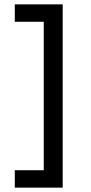

<svg xmlns="http://www.w3.org/2000/svg" viewBox="-20 -732 416 882"><path d="M268 130H48V50H181V-632H48V-712H268Z"/></svg>

Font: Overpass
Style: Regular
Weight: 400
Designer: Delve Withrington, Thomas Jockin
Foundry: Delve Fonts
Version: Version 3.000;DELV;Overpass